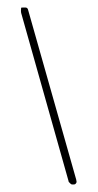

<svg xmlns="http://www.w3.org/2000/svg" viewBox="-20 -461 260 509"><path d="M182 24Q180 28 176 28H171Q169 28 167 26L163 22L162 21V20L36 -427Q35 -430 36 -440Q36 -441 40 -441H48Q50 -441 52 -439.5Q54 -438 55 -433L182 15Q184 22 182 24Z"/></svg>

Font: Chathura Light
Style: Regular
Weight: 300
Designer: Appaji Ambarisha Darbha
Foundry: Aditya Fonts
Version: Version 1.002 2016